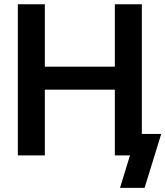

<svg xmlns="http://www.w3.org/2000/svg" viewBox="-20 -748 796 924"><path d="M65.9 0V-727.5H195.8V-427.2H532.7V-727.5H662.6V0H532.7V-316.4H195.8V0ZM557.6 156.2 605.5 0H568.8V-103.5H755.9L675.8 156.2Z"/></svg>

Font: Inter 24pt SemiBold
Style: Regular
Weight: 600
Designer: Rasmus Andersson
Foundry: rsms
Version: Version 4.001;git-66647c0bb